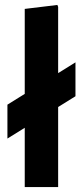

<svg xmlns="http://www.w3.org/2000/svg" viewBox="-20 -756 335 776"><path d="M10 -196V-333L285 -504V-367ZM80 0V-720L212 -736L215 -728V0Z"/></svg>

Font: Fustat ExtraBold
Style: Regular
Weight: 800
Designer: Mohamed Gaber, Khaled Hosny, Laura Garcia Mut
Foundry: Kief Type Foundry, Alif Type Foundry, Hard Type Foundry
Version: Version 1.007